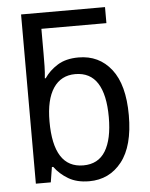

<svg xmlns="http://www.w3.org/2000/svg" viewBox="-54 -805 671 859"><g transform="rotate(-5 281.5 -375.0)"><path d="M312 10Q257 10 219 -12.5Q181 -35 157 -68H151L140 0H73V-760H450V-688H158V-576Q158 -548 157.5 -520.5Q157 -493 154 -466H158Q180 -499 217.5 -522.5Q255 -546 312 -546Q404 -546 459 -476Q514 -406 514 -269Q514 -131 458.5 -60.5Q403 10 312 10ZM292 -63Q359 -63 391.5 -116Q424 -169 424 -268Q424 -369 391 -421Q358 -473 291 -473Q227 -473 192.5 -421.5Q158 -370 158 -272Q158 -63 292 -63Z"/></g></svg>

Font: Noto Sans Mono SemiCondensed
Style: Regular
Weight: 400
Width: 4
Designer: Monotype Design Team
Foundry: Monotype Imaging Inc.
Version: Version 2.014